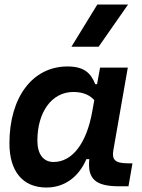

<svg xmlns="http://www.w3.org/2000/svg" viewBox="-20 -815 626 845"><path d="M407.2 -444.3H399.4C380.4 -490.7 353.5 -522.5 276.9 -522.5C123.5 -522.5 21.5 -387.2 21.5 -184.1C21.5 -60.5 80.6 10.3 184.1 10.3C262.7 10.3 325.7 -34.7 360.4 -114.7H373C364.3 -27.3 399.9 4.9 504.9 4.9H545.4L563 -96.2H543.9C484.4 -96.2 471.7 -113.3 479 -154.8L542.5 -517.6H420.4ZM302.7 -410.2C350.6 -410.2 377 -393.6 395 -374.5L386.2 -325.7C361.3 -183.6 297.9 -102.1 215.8 -102.1C170.9 -102.1 144.5 -136.2 144.5 -196.3C144.5 -321.8 208 -410.2 302.7 -410.2ZM294.4 -609.4H414.1L543.5 -794.9H408.2Z"/></svg>

Font: Cascadia Mono SemiBold
Style: Italic
Weight: 600
Italic angle: -10°
Monospace: yes
Designer: Aaron Bell
Foundry: Saja Typeworks
Version: Version 2404.023